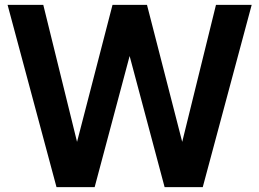

<svg xmlns="http://www.w3.org/2000/svg" viewBox="-20 -765 1060 785"><path d="M367 0 510 -536 653 0H809L1009 -745H863L725 -185L581 -745H440L295 -185L157 -745H11L211 0Z"/></svg>

Font: Plus Jakarta Sans
Style: Bold
Weight: 700
Designer: Gumpita Rahayu
Foundry: Tokotype
Version: Version 2.071;gftools[0.9.30]